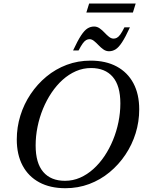

<svg xmlns="http://www.w3.org/2000/svg" viewBox="-20 -1032 796 1064"><path d="M177.5 -226Q177.5 -128 219.8 -79Q262 -30 340 -30Q384 -30 423.5 -47.2Q463 -64.5 497.2 -95.2Q531.5 -126 559 -167Q586.5 -208 606.2 -256Q626 -304 636.5 -355.8Q647 -407.5 647 -459Q647 -557 604.8 -606Q562.5 -655 484.5 -655Q441 -655 401.2 -637.8Q361.5 -620.5 327.2 -589.8Q293 -559 265.5 -518Q238 -477 218.2 -429Q198.5 -381 188 -329.2Q177.5 -277.5 177.5 -226ZM751.5 -426Q751.5 -358 731.8 -294Q712 -230 675 -174.8Q638 -119.5 587.2 -77.5Q536.5 -35.5 474.5 -12.2Q412.5 11 342.5 11Q258 11 197.8 -21.5Q137.5 -54 105.2 -114.5Q73 -175 73 -259Q73 -327 92.8 -391Q112.5 -455 149.5 -510.2Q186.5 -565.5 237.2 -607.5Q288 -649.5 350 -672.8Q412 -696 482 -696Q566.5 -696 626.8 -663.5Q687 -631 719.2 -570.8Q751.5 -510.5 751.5 -426ZM700 -880.5Q675 -826 656.2 -797.5Q637.5 -769 620.5 -758.5Q603.5 -748 584 -748Q567.5 -748 553.2 -758Q539 -768 526.2 -781.5Q513.5 -795 501 -805Q488.5 -815 476 -815Q467 -815 458 -810.2Q449 -805.5 439 -792Q429 -778.5 415.5 -752.5H385Q410.5 -807 429.2 -835.5Q448 -864 465 -874.5Q482 -885 501.5 -885Q518 -885 532.2 -875Q546.5 -865 559 -851.5Q571.5 -838 584 -828Q596.5 -818 610 -818Q619 -818 628 -822.8Q637 -827.5 647 -841.2Q657 -855 669.5 -880.5ZM458.5 -962.5 474 -1012.5H732L716.5 -962.5Z"/></svg>

Font: Newsreader 36pt Medium
Style: Italic
Weight: 500
Italic angle: -17°
Designer: Hugues Gentile
Foundry: Production Type
Version: Version 1.003